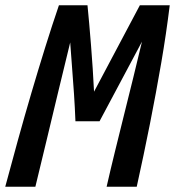

<svg xmlns="http://www.w3.org/2000/svg" viewBox="-51 -713 668 733"><path d="M-31 0Q-8 -86 17 -176.5Q42 -267 68.5 -357Q95 -447 121.5 -532Q148 -617 174 -693H283Q286 -663 289.5 -623.5Q293 -584 296.5 -540Q300 -496 303 -450.5Q306 -405 308 -363L483 -693H597Q584 -586 564.5 -472.5Q545 -359 521.5 -240.5Q498 -122 471 0H356Q371 -66 388 -135Q405 -204 422.5 -274.5Q440 -345 457.5 -415.5Q475 -486 491 -554L329 -250H237Q235 -302 231.5 -354.5Q228 -407 224 -457Q220 -507 217 -551Q194 -458 171.5 -363.5Q149 -269 127 -178Q105 -87 84 0Z"/></svg>

Font: Ubuntu Sans Mono SemiBold
Style: Italic
Weight: 600
Italic angle: -13.5°
Monospace: yes
Designer: Dalton Maag Ltd
Foundry: Dalton Maag Ltd
Version: Version 1.006